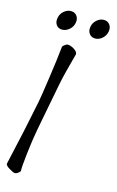

<svg xmlns="http://www.w3.org/2000/svg" viewBox="-133 -860 562 925"><g transform="rotate(15 148.0 -397.0)"><path d="M210.9 -759.8Q214.4 -780.3 230.5 -794.4Q246.6 -808.6 265.6 -808.6Q284.7 -808.6 295.2 -794.4Q305.7 -780.3 301.8 -759.8Q298.3 -739.3 282.2 -725.1Q266.1 -710.9 247.1 -710.9Q228 -710.9 217.5 -725.1Q207 -739.3 210.9 -759.8ZM46.9 -759.8Q50.3 -780.3 66.4 -794.4Q82.5 -808.6 101.6 -808.6Q120.6 -808.6 131.1 -794.4Q141.6 -780.3 137.7 -759.8Q134.3 -739.3 117.7 -725.1Q101.1 -710.9 82 -710.9Q63 -710.9 53 -725.1Q43 -739.3 46.9 -759.8ZM138.7 -457Q130.9 -415.5 114.3 -330.6Q97.7 -245.6 91.8 -212.9Q82 -160.6 73.7 -88.4Q65.4 -16.1 67.4 -1Q54.2 15.6 41 15.6Q34.2 15.6 12.7 2.9Q-8.8 -9.8 -6.8 -19.5Q35.2 -202.6 63.5 -345.7Q68.4 -370.1 82.5 -467.5Q96.7 -564.9 103.5 -631.8Q106 -636.2 114.3 -642.3Q122.6 -648.4 127 -648.4Q144 -648.4 161.9 -636.2Q179.7 -624 177.7 -612.3Q177.2 -610.4 170.2 -584.7Q163.1 -559.1 153.6 -521.7Q144 -484.4 138.7 -457Z"/></g></svg>

Font: Crimson
Style: Italic
Weight: 400
Italic angle: -11°
Version: Version 0.8